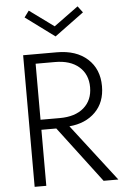

<svg xmlns="http://www.w3.org/2000/svg" viewBox="-64 -1045 709 1090"><g transform="rotate(-5 290.5 -500.0)"><path d="M88.4 0V-750H280.3Q390.6 -750 454.8 -691.9Q519 -633.8 519 -536.1Q519 -444.3 463.1 -388.7Q407.2 -333 314.9 -325.2L565.4 0H481.4L239.7 -319.3H154.8V0ZM265.1 -695.8H154.8V-376.5H265.1Q352.5 -376.5 401.9 -419.4Q451.2 -462.4 451.2 -536.1Q451.2 -609.4 401.9 -652.6Q352.5 -695.8 265.1 -695.8ZM281.2 -840.3 115.2 -962.9 142.1 -999.5 281.2 -897.9 420.4 -999.5 447.8 -962.9Z"/></g></svg>

Font: Spartan MB
Style: Regular
Weight: 400
Designer: Matt Bailey, Mirko Velimirovic
Foundry: Matt Bailey
Version: Version 1.005